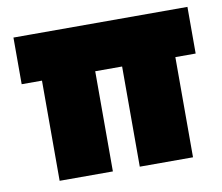

<svg xmlns="http://www.w3.org/2000/svg" viewBox="-65 -612 798 689"><g transform="rotate(-10 334.5 -267.5)"><path d="M99 0V-485L116 -365H25V-535H659V-365H576L585 -447V0H391V-469L401 -365H280L293 -447V0Z"/></g></svg>

Font: Lexend Deca Black
Style: Regular
Weight: 900
Designer: Bonnie Shaver-Troup, Thomas Jockin
Foundry: Lexend
Version: Version 1.007